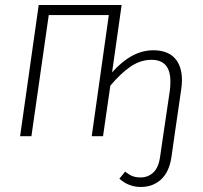

<svg xmlns="http://www.w3.org/2000/svg" viewBox="-20 -542 808 764"><path d="M704 -223Q704 -206 701 -186L674 0L662 84Q653 143 620.5 172.5Q588 202 540 202Q492 202 455 169L478 141Q493 153 506.5 158.5Q520 164 540 164Q569 164 590 144.5Q611 125 617 82L629 0L656 -183Q658 -196 658 -218Q658 -304 583 -304Q539 -304 499.5 -277Q460 -250 419 -201L390 0H345L413 -482H174L105 0H60L134 -522H464L426 -254Q504 -342 590 -342Q646 -342 675 -311Q704 -280 704 -223Z"/></svg>

Font: Fira Sans Condensed ExtraLight
Style: Italic
Weight: 275
Width: 3
Italic angle: -8°
Designer: Carrois Corporate & Edenspiekermann AG
Foundry: Carrois Corporate GbR & Edenspiekermann AG
Version: Version 4.203